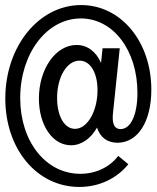

<svg xmlns="http://www.w3.org/2000/svg" viewBox="-20 -690 620 760"><path d="M427 -240 454 -499H386L380 -441C360 -486 326 -512 283 -512C201 -512 134 -418 134 -300C134 -194 188 -115 261 -115C303 -115 340 -142 364 -185C376 -147 404 -125 445 -125C526 -125 579 -209 579 -335C579 -525 459 -670 301 -670C134 -670 1 -507 1 -300C1 -100 126 50 294 50C372 50 442 17 488 -40L448 -73C414 -28 359 -2 298 -2C161 -2 60 -130 60 -302C60 -478 165 -617 300 -617C428 -617 524 -491 524 -323C524 -236 498 -179 457 -179C433 -179 423 -200 427 -240ZM366 -333C366 -250 326 -180 277 -180C235 -180 206 -230 206 -302C206 -386 245 -450 295 -450C337 -450 366 -403 366 -333Z"/></svg>

Font: CommitMono-dimboump
Style: Regular
Weight: 400
Monospace: yes
Designer: Eigil Nikolajsen
Foundry: Eigil Nikolajsen
Version: Version 1.143